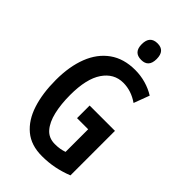

<svg xmlns="http://www.w3.org/2000/svg" viewBox="-277 -1105 1110 1110"><g transform="rotate(45 278.0 -550.0)"><path d="M291 -485H498V-121Q450 -102 402.5 -92.5Q355 -83 302 -83Q214 -83 158 -129.5Q102 -176 75 -259Q48 -342 48 -452Q48 -562 80 -644Q112 -726 175.5 -771.5Q239 -817 332 -817Q377 -817 419 -805Q461 -793 496 -771L460 -675Q401 -716 336 -716Q260 -716 214 -648.5Q168 -581 168 -449Q168 -373 182 -313.5Q196 -254 226 -219.5Q256 -185 306 -185Q330 -185 347 -188Q364 -191 382 -197V-382H291ZM315 -1017Q375 -1017 375 -949Q375 -882 315 -882Q253 -882 253 -949Q253 -1017 315 -1017Z"/></g></svg>

Font: Noto Sans Kannada UI ExtraCondensed SemiBold
Style: Regular
Weight: 600
Width: 2
Designer: Jelle Bosma - Monotype Design Team
Foundry: Monotype Imaging Inc.
Version: Version 2.005; ttfautohint (v1.8.4.7-5d5b)